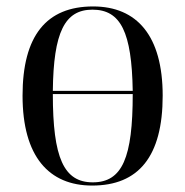

<svg xmlns="http://www.w3.org/2000/svg" viewBox="-20 -566 575 596"><path d="M266 10C410 10 485 -80 485 -269C485 -455 405 -546 269 -546C124 -546 50 -455 50 -269C50 -80 132 10 266 10ZM392 -284H144C146 -466 181 -536 267 -536C355 -536 389 -466 392 -284ZM268 0C178 0 144 -76 144 -274H392C392 -77 360 0 268 0Z"/></svg>

Font: Noto Serif Display SemiCondensed
Style: Regular
Weight: 400
Width: 4
Designer: Monotype Design Team
Foundry: Monotype Imaging Inc.
Version: Version 2.009